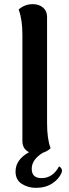

<svg xmlns="http://www.w3.org/2000/svg" viewBox="-20 -728 334 926"><path d="M265 74Q284 86 277 105Q264 136 231.5 157Q199 178 153 178Q116 178 85.5 159Q55 140 55 99Q55 42 120 6Q88 -10 88 -48V-560Q88 -635 70 -682Q99 -708 138 -708Q168 -708 187.5 -691.5Q207 -675 207 -647V-135Q207 -57 224 -13Q210 1 186 9Q133 42 133 86Q133 131 180 131Q235 131 265 74Z"/></svg>

Font: Arima Koshi Semi Bold
Style: Regular
Weight: 600
Designer: Joana Correia and Natanael Gama
Foundry: NDISCOVER
Version: Version 1.019;PS 001.019;hotconv 1.0.88;makeotf.lib2.5.64775